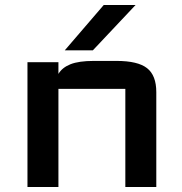

<svg xmlns="http://www.w3.org/2000/svg" viewBox="-20 -749 729 769"><path d="M90 0V-500H214V-453Q229 -478.5 262.5 -491.8Q296 -505 355 -505H447Q532 -505 569 -476Q606 -447 606 -380V0H482V-393Q482 -393 482 -393Q482 -393 482 -393H214V0ZM239.5 -547.5 395.5 -729H523L352 -547.5Z"/></svg>

Font: Science Gothic
Style: Regular
Weight: 400
Designer: Thomas Phinney, Vassil Kateliev, Brandon Buerkle
Foundry: Font Detective LLC
Version: Version 1.018